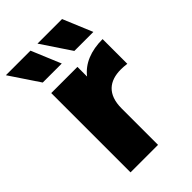

<svg xmlns="http://www.w3.org/2000/svg" viewBox="-259 -843 928 928"><g transform="rotate(-45 205.0 -379.0)"><path d="M250 -249C250 -345 302 -385 381 -385C394 -385 406 -384 422 -382V-551C342 -551 280 -526 241 -476V-542H62V0H250ZM415 -607 352 -758H184L285 -607ZM199 -607 136 -758H-32L69 -607Z"/></g></svg>

Font: Montserrat-Alt1 ExtBd
Style: Regular
Weight: 800
Designer: Differentunic
Foundry: Differentunic
Version: Version 7.222